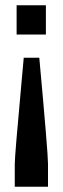

<svg xmlns="http://www.w3.org/2000/svg" viewBox="-20 -530 238 728"><path d="M43 -399V-510H154V-399ZM61 -211 70 -311H129Q162 50 162 91V178H36V91Q36 61 61 -211Z"/></svg>

Font: Saira Ultra Condensed
Style: Bold
Weight: 700
Width: 1
Designer: Hector Gatti with collaboration of the Omnibus-Type team
Foundry: Omnibus-Type
Version: Version 1.001; ttfautohint (v1.8)